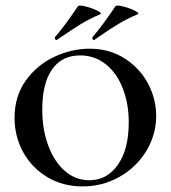

<svg xmlns="http://www.w3.org/2000/svg" viewBox="-20 -654 610 686"><path d="M32 -233Q32 -310 72 -366Q112 -422 174 -451Q236 -480 300 -480Q371 -480 425 -445.5Q479 -411 508.5 -356Q538 -301 538 -240Q538 -173 503 -115Q468 -57 407.5 -22.5Q347 12 275 12Q204 12 148.5 -21.5Q93 -55 62.5 -111Q32 -167 32 -233ZM440 -217Q440 -283 419 -337.5Q398 -392 358.5 -424Q319 -456 266 -456Q201 -456 166 -406Q131 -356 131 -262Q131 -191 152.5 -133.5Q174 -76 212 -43Q250 -10 299 -10Q362 -10 401 -65Q440 -120 440 -217ZM182 -511Q178 -511 176.5 -515.5Q175 -520 177 -522Q197 -545 218.5 -574.5Q240 -604 258 -631Q260 -634 266 -634Q278 -634 298.5 -627.5Q319 -621 332 -613.5Q345 -606 338 -603Q298 -586 266.5 -566.5Q235 -547 184 -512ZM316 -511Q312 -511 310.5 -515.5Q309 -520 311 -522Q331 -545 352.5 -574.5Q374 -604 392 -631Q394 -634 400 -634Q412 -634 432.5 -627.5Q453 -621 466 -613.5Q479 -606 472 -603Q436 -588 406.5 -570.5Q377 -553 335 -524L318 -512Z"/></svg>

Font: Cormorant SC SemiBold
Style: Regular
Weight: 600
Designer: Christian Thalmann (Catharsis Fonts)
Version: Version 3.000